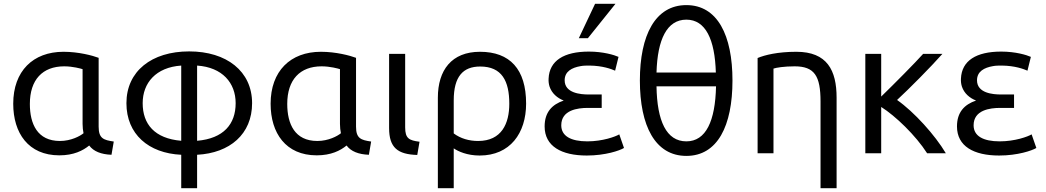

<svg xmlns="http://www.w3.org/2000/svg" viewBox="-20 -807 5535 1016"><path d="M452 -37C419 -10 370 15 294 15C130 15 50 -103 50 -258C50 -431 155 -533 316 -533C396 -533 470 -513 502 -501V-137C502 -74 528 -66 582 -58L570 12C515 10 475 -6 452 -37ZM417 -151V-441C408 -444 365 -456 320 -456C205 -456 138 -385 138 -257C138 -151 178 -61 297 -61C356 -61 404 -87 422 -102C419 -117 417 -133 417 -151Z M981 -535C1179 -535 1314 -430 1314 -261C1314 -97 1196 3 1023 12V189H939V12C766 4 649 -97 649 -261C649 -430 782 -535 981 -535ZM1227 -261C1227 -368 1157 -451 1023 -460V-62C1163 -74 1227 -150 1227 -261ZM735 -261C735 -150 798 -74 939 -62V-460C805 -451 735 -368 735 -261Z M1814 -37C1781 -10 1732 15 1656 15C1492 15 1412 -103 1412 -258C1412 -431 1517 -533 1678 -533C1758 -533 1832 -513 1864 -501V-137C1864 -74 1890 -66 1944 -58L1932 12C1877 10 1837 -6 1814 -37ZM1779 -151V-441C1770 -444 1727 -456 1682 -456C1567 -456 1500 -385 1500 -257C1500 -151 1540 -61 1659 -61C1718 -61 1766 -87 1784 -102C1781 -117 1779 -133 1779 -151Z M2200 -57 2188 13C2084 10 2039 -26 2039 -129V-522H2124V-133C2124 -74 2145 -64 2200 -57Z M2518 16C2452 16 2404 -6 2381 -22V189H2297V-290C2297 -436 2370 -533 2520 -533C2678 -533 2764 -441 2764 -259C2764 -102 2679 16 2518 16ZM2381 -276V-101C2417 -74 2462 -61 2510 -61C2635 -61 2675 -154 2675 -258C2675 -378 2636 -455 2521 -455C2430 -455 2381 -402 2381 -276Z M3088 -59C3169 -59 3237 -84 3257 -96L3282 -24C3259 -10 3183 16 3085 16C2951 16 2862 -33 2862 -138C2862 -213 2901 -254 2963 -275C2929 -288 2900 -313 2888 -349C2884 -362 2882 -376 2883 -391C2887 -486 2964 -534 3096 -534C3172 -534 3231 -516 3253 -506L3235 -433C3214 -442 3170 -459 3100 -460C3084 -460 3067 -460 3052 -457C3006 -449 2968 -429 2968 -382C2968 -314 3052 -307 3095 -307H3164V-236H3090C3037 -236 2950 -225 2950 -144C2950 -87 3001 -59 3088 -59ZM3091 -605H3043L3129 -787H3237Z M3612 -780C3777 -780 3856 -620 3856 -381C3856 -141 3777 18 3612 18C3447 18 3366 -141 3366 -381C3366 -620 3447 -780 3612 -780ZM3612 -59C3716 -59 3765 -167 3769 -350H3454C3457 -167 3506 -59 3612 -59ZM3612 -703C3509 -703 3459 -598 3454 -423H3768C3763 -598 3714 -703 3612 -703Z M3989 4V-500C4027 -516 4096 -533 4194 -533C4357 -533 4407 -435 4407 -290V189H4322V-270C4322 -405 4290 -456 4185 -456C4129 -456 4087 -449 4073 -444V4Z M4643 4H4559V-522H4643V-296C4714 -365 4822 -474 4865 -522H4967C4906 -453 4790 -336 4727 -278C4817 -215 4928 -92 4985 4H4886C4826 -90 4718 -194 4643 -241Z M5270 -59C5351 -59 5419 -84 5439 -96L5464 -24C5441 -10 5365 16 5267 16C5133 16 5044 -33 5044 -138C5044 -213 5083 -254 5145 -275C5111 -288 5082 -313 5070 -349C5066 -362 5064 -376 5065 -391C5069 -486 5146 -534 5278 -534C5354 -534 5413 -516 5435 -506L5417 -433C5396 -442 5352 -459 5282 -460C5266 -460 5249 -460 5234 -457C5188 -449 5150 -429 5150 -382C5150 -314 5234 -307 5277 -307H5346V-236H5272C5219 -236 5132 -225 5132 -144C5132 -87 5183 -59 5270 -59Z"/></svg>

Font: Repo Regular
Style: Regular
Weight: 400
Designer: Stefan Peev
Foundry: Context Ltd
Version: Version 1.502